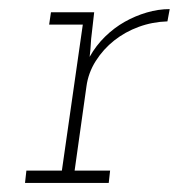

<svg xmlns="http://www.w3.org/2000/svg" viewBox="-20 -402 393 422"><path d="M38 -27H116L162 -348H88L92 -375H187L182 -331Q180 -316 179.5 -304.5Q179 -293 177 -277Q191 -302 211 -321.5Q231 -341 254 -354Q277 -367 302.5 -374.5Q328 -382 353 -382L348 -355Q315 -354 285 -343Q255 -332 231 -313Q207 -294 190.5 -268Q174 -242 170 -212L144 -27H222L219 0H35Z"/></svg>

Font: Josefin Slab Light
Style: Italic
Weight: 300
Italic angle: -12°
Designer: Santiago Orozco
Foundry: Typemade
Version: Version 2.000